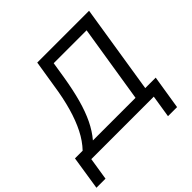

<svg xmlns="http://www.w3.org/2000/svg" viewBox="-243 -909 1271 1271"><g transform="rotate(-45 392.5 -273.5)"><path d="M-35 158 2 -80H74Q118 -126 150 -189Q182 -252 205.5 -334Q229 -416 244 -518L274 -705H759L660 -80H758L720 158H635L660 0H75L50 158ZM170 -80H569L656 -625H348L330 -512Q313 -408 291 -328.5Q269 -249 239.5 -188Q210 -127 170 -80Z"/></g></svg>

Font: Nunito Sans 7pt
Style: Italic
Weight: 400
Italic angle: -9°
Designer: Vernon Adams
Foundry: Vernon Adams
Version: Version 3.101;gftools[0.9.27]